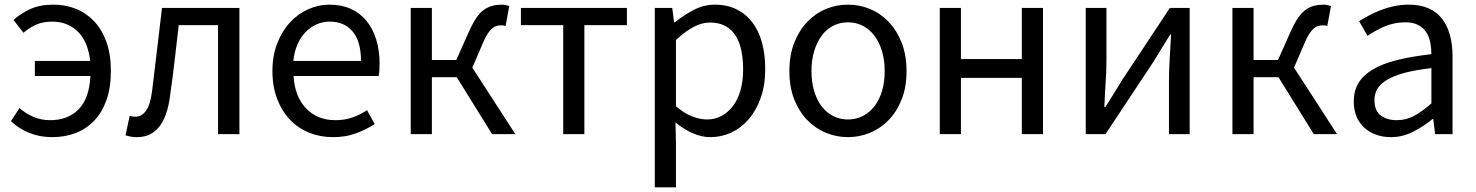

<svg xmlns="http://www.w3.org/2000/svg" viewBox="-20 -577 6350 826"><path d="M38 -491Q66 -517 108 -537Q150 -557 210 -557Q261 -557 305.5 -539.5Q350 -522 384 -486.5Q418 -451 437.5 -397.5Q457 -344 457 -271Q457 -200 438 -146.5Q419 -93 385 -57.5Q351 -22 305 -4.5Q259 13 204 13Q152 13 106.5 -5Q61 -23 27 -56L64 -112Q90 -89 123 -74.5Q156 -60 196 -60Q272 -60 318 -106.5Q364 -153 369 -250H130V-315H368Q358 -400 314 -442Q270 -484 205 -484Q164 -484 134.5 -470.5Q105 -457 81 -436Z M570 13Q555 13 543.5 11Q532 9 520 5L538 -79Q543 -77 548.5 -76Q554 -75 562 -75Q591 -75 609.5 -102.5Q628 -130 635 -191Q646 -279 656 -366.5Q666 -454 677 -543H1010V0H918V-469H749Q740 -394 731.5 -318.5Q723 -243 712 -168Q690 13 570 13Z M1412 13Q1358 13 1310.5 -6Q1263 -25 1228 -61.5Q1193 -98 1172.5 -151Q1152 -204 1152 -271Q1152 -337 1172.5 -390Q1193 -443 1227 -480Q1261 -517 1305.5 -537Q1350 -557 1397 -557Q1449 -557 1489 -539Q1529 -521 1556.5 -487.5Q1584 -454 1598.5 -407Q1613 -360 1613 -302Q1613 -287 1612 -273.5Q1611 -260 1609 -250H1243Q1248 -162 1296.5 -111Q1345 -60 1423 -60Q1463 -60 1496 -71.5Q1529 -83 1559 -103L1592 -43Q1556 -20 1512 -3.5Q1468 13 1412 13ZM1533 -315Q1533 -398 1497.5 -441Q1462 -484 1398 -484Q1369 -484 1342.5 -472.5Q1316 -461 1295 -439.5Q1274 -418 1260 -386.5Q1246 -355 1242 -315Z M2197 0H2097L1945 -245H1838V0H1747V-543H1838V-319H1943L1997 -440Q2013 -476 2028.5 -499Q2044 -522 2061.5 -534.5Q2079 -547 2098 -552Q2117 -557 2139 -557Q2148 -557 2156.5 -555Q2165 -553 2171 -551L2155 -465Q2150 -467 2146.5 -467.5Q2143 -468 2137 -468Q2126 -468 2116.5 -465.5Q2107 -463 2097.5 -455Q2088 -447 2078 -432Q2068 -417 2058 -393L2012 -286Z M2403 -469H2221V-543H2677V-469H2494V0H2403Z M2797 -543H2872L2880 -481H2883Q2920 -511 2964 -534Q3008 -557 3056 -557Q3108 -557 3148.5 -537Q3189 -517 3216.5 -481Q3244 -445 3258 -394Q3272 -343 3272 -280Q3272 -210 3252.5 -155.5Q3233 -101 3200.5 -63.5Q3168 -26 3125.5 -6.5Q3083 13 3036 13Q2999 13 2961 -3.5Q2923 -20 2886 -50L2888 45V229H2797ZM3021 -63Q3055 -63 3083.5 -78Q3112 -93 3133 -120.5Q3154 -148 3165.5 -188Q3177 -228 3177 -279Q3177 -324 3169 -361Q3161 -398 3144 -424.5Q3127 -451 3100 -465.5Q3073 -480 3034 -480Q2999 -480 2963.5 -461Q2928 -442 2888 -405V-120Q2925 -88 2959.5 -75.5Q2994 -63 3021 -63Z M3628 13Q3578 13 3532.5 -6Q3487 -25 3452 -61.5Q3417 -98 3396.5 -150.5Q3376 -203 3376 -271Q3376 -339 3396.5 -392Q3417 -445 3452 -482Q3487 -519 3532.5 -538Q3578 -557 3628 -557Q3678 -557 3723.5 -538Q3769 -519 3804 -482Q3839 -445 3859.5 -392Q3880 -339 3880 -271Q3880 -203 3859.5 -150.5Q3839 -98 3804 -61.5Q3769 -25 3723.5 -6Q3678 13 3628 13ZM3628 -63Q3663 -63 3692 -78Q3721 -93 3742 -120Q3763 -147 3774.5 -185.5Q3786 -224 3786 -271Q3786 -318 3774.5 -356.5Q3763 -395 3742 -423Q3721 -451 3692 -466Q3663 -481 3628 -481Q3593 -481 3564 -466Q3535 -451 3514.5 -423Q3494 -395 3482.5 -356.5Q3471 -318 3471 -271Q3471 -224 3482.5 -185.5Q3494 -147 3514.5 -120Q3535 -93 3564 -78Q3593 -63 3628 -63Z M4023 -543H4114V-323H4376V-543H4467V0H4376V-242H4114V0H4023Z M4651 -543H4740V-316Q4740 -273 4736.5 -221Q4733 -169 4731 -116H4735Q4751 -141 4771.5 -174Q4792 -207 4807 -232L5013 -543H5098V0H5009V-227Q5009 -270 5012 -322Q5015 -374 5018 -428H5014Q4998 -402 4977.5 -369Q4957 -336 4942 -311L4736 0H4651Z M5732 0H5632L5480 -245H5373V0H5282V-543H5373V-319H5478L5532 -440Q5548 -476 5563.5 -499Q5579 -522 5596.5 -534.5Q5614 -547 5633 -552Q5652 -557 5674 -557Q5683 -557 5691.5 -555Q5700 -553 5706 -551L5690 -465Q5685 -467 5681.5 -467.5Q5678 -468 5672 -468Q5661 -468 5651.5 -465.5Q5642 -463 5632.5 -455Q5623 -447 5613 -432Q5603 -417 5593 -393L5547 -286Z M5963 13Q5929 13 5900 2.5Q5871 -8 5849.5 -27.5Q5828 -47 5816 -75.5Q5804 -104 5804 -141Q5804 -185 5823.5 -218.5Q5843 -252 5884 -277Q5925 -302 5988 -318Q6051 -334 6138 -344Q6138 -370 6133 -395Q6128 -420 6115.5 -439Q6103 -458 6081 -469.5Q6059 -481 6026 -481Q5978 -481 5936.5 -463Q5895 -445 5863 -423L5827 -486Q5846 -498 5869.5 -510.5Q5893 -523 5920 -533.5Q5947 -544 5977.5 -550.5Q6008 -557 6041 -557Q6090 -557 6126 -541Q6162 -525 6184.5 -495.5Q6207 -466 6218 -425Q6229 -384 6229 -334V0H6154L6146 -65H6143Q6104 -33 6059 -10Q6014 13 5963 13ZM5989 -60Q6029 -60 6063.5 -78.5Q6098 -97 6138 -132V-284Q6069 -276 6022.5 -263.5Q5976 -251 5947 -233.5Q5918 -216 5905.5 -194.5Q5893 -173 5893 -147Q5893 -100 5920.5 -80Q5948 -60 5989 -60Z"/></svg>

Font: SpoqaHanSansJP-Regular
Style: Regular
Weight: 400
Designer: [Source Han Sans]
Ryoko NISHIZUKA  (kana & ideographs); Paul D. Hunt (Latin, Greek & Cyrillic); Wenlong ZHANG  (bopomofo
Foundry: Spoqa (http://bi.spoqa.com)
Version: Version 1.002.20150607